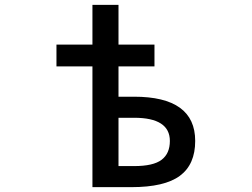

<svg xmlns="http://www.w3.org/2000/svg" viewBox="-20 -771 1040 792"><path d="M468.8 -372.1H533.2Q785.2 -372.1 785.2 -189.5Q785.2 -92.8 722.2 -45.9Q659.2 1 521.5 1H361.3V-497.1H212.9V-586.9H361.3V-751H468.8V-586.9H617.2V-497.1H468.8ZM468.8 -85.9H533.2Q612.3 -85.9 646.5 -111.8Q680.7 -137.7 680.7 -189.5Q680.7 -285.2 533.2 -285.2H468.8Z"/></svg>

Font: GenEi Gothic M SemiBold
Style: Regular
Weight: 500
Designer: o_tamon (Modified); [Source Han Sans]
Ryoko NISHIZUKA  (kana & ideographs); Paul D. Hunt (Latin, Greek & Cyrillic); Wenl
Version: Version 1.1a;Original Version 1.004